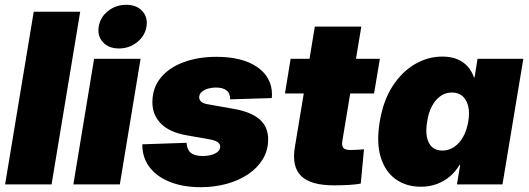

<svg xmlns="http://www.w3.org/2000/svg" viewBox="-20 -777 2227 809"><path d="M317.9 -727.5 197.3 0H1.5L122.1 -727.5Z M289.1 0 376.5 -529.3H572.3L484.9 0ZM481 -572.8Q438 -572.8 413.8 -599.1Q389.6 -625.5 396 -665Q402.3 -704.6 435.3 -730.7Q468.3 -756.8 511.7 -756.8Q555.2 -756.8 579.3 -730.7Q603.5 -704.6 597.2 -665Q590.8 -625.5 557.6 -599.1Q524.4 -572.8 481 -572.8Z M825.7 11.7Q752 11.7 696.5 -10.3Q641.1 -32.2 610.6 -72Q580.1 -111.8 579.6 -165.5Q579.6 -166.5 579.6 -167.5Q579.6 -168.5 579.6 -168.9L766.1 -175.3Q767.6 -147 783.7 -133.3Q799.8 -119.6 835 -119.6Q853.5 -119.6 869.9 -124Q886.2 -128.4 897 -137.2Q907.7 -146 907.7 -159.2Q907.7 -170.9 896.7 -178.5Q885.7 -186 860.4 -190.4L766.1 -207Q695.3 -219.2 658.7 -255.6Q622.1 -292 622.1 -346.2Q622.1 -406.7 657.5 -449.7Q692.9 -492.7 754.2 -515.1Q815.4 -537.6 891.6 -537.6Q1001 -537.6 1063.2 -494.9Q1125.5 -452.1 1126 -379.4Q1126 -376.5 1125.7 -372.3Q1125.5 -368.2 1125 -363.8L949.7 -358.4Q949.7 -384.3 934.3 -396.2Q918.9 -408.2 889.2 -408.2Q872.6 -408.2 856.4 -403.6Q840.3 -398.9 829.8 -389.6Q819.3 -380.4 819.3 -366.7Q819.3 -356.4 827.6 -348.6Q835.9 -340.8 856.9 -337.4L964.4 -318.4Q1037.6 -305.7 1073.7 -274.2Q1109.9 -242.7 1109.9 -189.9Q1109.9 -144 1087.6 -106.9Q1065.4 -69.8 1026.1 -43.2Q986.8 -16.6 935.3 -2.4Q883.8 11.7 825.7 11.7Z M1580.6 -529.3 1556.2 -383.3H1180.7L1204.6 -529.3ZM1306.6 -665H1502.4L1422.4 -182.6Q1419.4 -162.1 1426.8 -153.6Q1434.1 -145 1458 -145Q1469.2 -145 1488 -146Q1506.8 -147 1513.7 -147.9L1500 -3.4Q1477.1 1 1446.8 2.4Q1416.5 3.9 1386.2 3.9Q1289.1 3.9 1249 -35.4Q1209 -74.7 1222.2 -155.8Z M1753.9 9.8Q1690.9 9.8 1646.5 -22.5Q1602.1 -54.7 1583.7 -116Q1565.4 -177.2 1580.1 -264.6Q1594.7 -353 1634.3 -414.1Q1673.8 -475.1 1728.5 -506.8Q1783.2 -538.6 1843.3 -538.6Q1879.9 -538.6 1906.5 -527.6Q1933.1 -516.6 1950.7 -496.8Q1968.3 -477.1 1977.1 -450.7H1979.5L1992.2 -529.3H2185.1L2097.2 0H1905.3L1918.9 -82H1916Q1899.9 -54.2 1875.7 -33.7Q1851.6 -13.2 1820.8 -1.7Q1790 9.8 1753.9 9.8ZM1843.8 -142.6Q1870.6 -142.6 1893.1 -157.5Q1915.5 -172.4 1931.2 -200Q1946.8 -227.5 1953.1 -264.6Q1959.5 -302.7 1952.6 -330.1Q1945.8 -357.4 1928.5 -372.3Q1911.1 -387.2 1883.8 -387.2Q1857.4 -387.2 1836.2 -372.3Q1814.9 -357.4 1800.3 -330.1Q1785.6 -302.7 1779.8 -264.6Q1773.4 -227.1 1778.8 -199.7Q1784.2 -172.4 1800.5 -157.5Q1816.9 -142.6 1843.8 -142.6Z"/></svg>

Font: Inter 24pt Black
Style: Italic
Weight: 900
Italic angle: -9.3988°
Designer: Rasmus Andersson
Foundry: rsms
Version: Version 4.001;git-66647c0bb